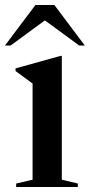

<svg xmlns="http://www.w3.org/2000/svg" viewBox="-40 -752 361 772"><path d="M208.5 -527.5V-29.5L273 -14V0H25V-14L91 -29.5V-416Q82.5 -422.5 64 -436Q45.5 -449.5 22.5 -466.5V-477L204 -527.5ZM-20 -569 102.5 -732H178.5L301 -569H278.5L140.5 -670L2.5 -569Z"/></svg>

Font: Newsreader 72pt Medium
Style: Regular
Weight: 500
Designer: Hugues Gentile
Foundry: Production Type
Version: Version 1.003; ttfautohint (v1.8.3)